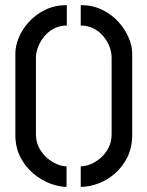

<svg xmlns="http://www.w3.org/2000/svg" viewBox="-20 -725 576 750"><path d="M295.4 5V-75.2Q313.2 -75.2 334 -83.7Q354.8 -92.2 373.3 -108.3Q391.8 -124.4 403.9 -147.6Q416 -170.8 416 -200.6V-500Q416 -521.2 407.7 -542.8Q399.4 -564.4 383.7 -583.3Q368 -602.2 345.8 -613.7Q323.6 -625.2 295.4 -625.2V-705Q341.6 -705 378.8 -686.9Q416 -668.8 442.1 -640.1Q468.2 -611.4 482.3 -578.5Q496.4 -545.6 496.4 -516V-198.6Q496.4 -148.6 477.4 -110.6Q458.4 -72.6 428.4 -46.8Q398.4 -21 363.2 -8Q328 5 295.4 5ZM240 5Q210 5 175.4 -8.2Q140.8 -21.4 109.9 -47.4Q79 -73.4 59.5 -111.4Q40 -149.4 40 -198.6V-516Q40 -546.2 53.8 -579.1Q67.6 -612 94 -640.6Q120.4 -669.2 157.6 -687.1Q194.8 -705 241 -705V-625.2Q212.8 -625.2 190.6 -613.4Q168.4 -601.6 152.7 -582.4Q137 -563.2 128.7 -541.6Q120.4 -520 120.4 -500V-200.6Q120.4 -171.4 132.5 -148Q144.6 -124.6 163.2 -108.5Q181.8 -92.4 202.3 -83.8Q222.8 -75.2 240 -75.2Z"/></svg>

Font: Stick No Bills ExtraLight
Style: Regular
Weight: 200
Designer: Kosala Senevirathne, Siva Puranthara, Lasantha Premarathna, Tharique Azeez
Foundry: mooniak
Version: Version 2.000